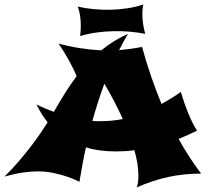

<svg xmlns="http://www.w3.org/2000/svg" viewBox="-79 -760 923 846"><path d="M789.1 -184.1Q768.6 -174.3 748.5 -165.3Q728.5 -156.2 708 -147.9Q752.9 -66.9 807.1 4.9Q731.4 4.9 662.6 19.8Q593.8 34.7 522.9 65.9Q528.3 53.2 529.5 39.8Q530.8 26.4 530.8 12.2Q530.8 -11.2 526.4 -39.3Q522 -67.4 513.2 -98.1Q492.7 -95.2 472.2 -94Q451.7 -92.8 432.1 -92.8Q397.5 -92.8 364 -96.9Q330.6 -101.1 299.8 -110.8Q291.5 -74.7 284.7 -36.9Q277.8 1 271 41Q246.1 28.3 216.3 18.1Q190.9 9.8 157.5 2.4Q124 -4.9 86.9 -4.9Q55.2 -4.9 19.5 0.5Q-16.1 5.9 -59.1 18.1Q-25.9 -14.6 3.2 -48.6Q32.2 -82.5 56.4 -114Q80.6 -145.5 99.4 -173.1Q118.2 -200.7 130.9 -221.2Q116.7 -238.3 104.7 -257.8Q92.8 -277.3 82 -299.8Q101.6 -290 120.6 -282Q139.6 -273.9 158.2 -267.1Q180.7 -306.6 205.6 -346.7Q230.5 -386.7 258.8 -424.8Q252.9 -439 243.9 -457Q234.9 -475.1 224.4 -494.4Q213.9 -513.7 202.1 -532.7Q190.4 -551.8 179.2 -567.9Q226.1 -555.2 273.2 -547.9Q320.3 -540.5 367.2 -538.1Q394 -560.1 423.3 -578.4Q452.6 -596.7 484.9 -610.8Q474.6 -593.8 464.8 -575.7Q455.1 -557.6 445.8 -539.1Q470.2 -541.5 495.1 -544.7Q520 -547.9 546.9 -553.2Q564.9 -487.3 586.4 -424.8Q607.9 -362.3 632.8 -301.8Q654.3 -314 675.5 -326.9Q696.8 -339.8 717.8 -355Q732.9 -303.7 750.5 -260.7Q768.1 -217.8 789.1 -184.1ZM461.9 -235.8Q444.8 -273.9 424.6 -312.7Q404.3 -351.6 380.9 -391.1Q352.1 -314 328.1 -227.1Q336.9 -226.1 345.5 -226.1Q354 -226.1 362.8 -226.1Q387.7 -226.1 412.4 -228.3Q437 -230.5 461.9 -235.8ZM561 -610.8Q529.8 -617.2 493.4 -620.4Q457 -623.5 419.4 -622.6Q381.8 -621.6 344.5 -616.5Q307.1 -611.3 274.4 -601.1Q275.9 -614.7 276.6 -631.6Q277.3 -648.4 276.4 -666Q275.4 -683.6 272.2 -700.2Q269 -716.8 263.2 -731Q295.4 -723.6 332 -720Q368.7 -716.3 406.5 -717Q444.3 -717.8 481.7 -723.4Q519 -729 552.2 -740.2Q549.3 -726.1 548.6 -710Q547.9 -693.8 549.1 -676.8Q550.3 -659.7 553.5 -642.8Q556.6 -626 561 -610.8Z"/></svg>

Font: Shojumaru
Style: Regular
Weight: 400
Version: Version 1.001